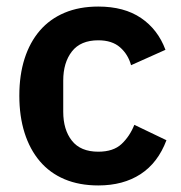

<svg xmlns="http://www.w3.org/2000/svg" viewBox="-20 -554 553 586"><path d="M280 12Q222 12 177 -7Q132 -26 101.5 -62Q71 -98 55 -148.5Q39 -199 39 -262Q39 -325 55 -375Q71 -425 101.5 -460.5Q132 -496 177 -515Q222 -534 280 -534Q359 -534 410.5 -499Q462 -464 485 -402L380 -355Q371 -388 346.5 -409.5Q322 -431 280 -431Q226 -431 199.5 -397Q173 -363 173 -308V-213Q173 -158 199.5 -124.5Q226 -91 280 -91Q326 -91 351 -114.5Q376 -138 390 -173L488 -126Q462 -57 409 -22.5Q356 12 280 12Z"/></svg>

Font: IBM Plex Arabic SemiBold
Style: Regular
Weight: 600
Designer: Mike Abbink, Paul van der Laan, Pieter van Rosmalen, Wael Morcos, Khajak Apelian
Foundry: Bold Monday
Version: Version 1.0